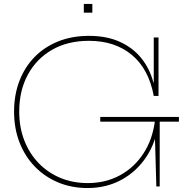

<svg xmlns="http://www.w3.org/2000/svg" viewBox="-20 -941 940 969"><path d="M422 8Q341.5 8 273.8 -20.2Q206 -48.5 156 -100Q106 -151.5 78.5 -222.2Q51 -293 51 -378Q51 -462 77.8 -532Q104.5 -602 154.2 -653Q204 -704 273.5 -732Q343 -760 429 -760Q518.5 -760 584.8 -730Q651 -700 693.5 -647Q736 -594 754 -525H764L756 -457Q730.5 -593.5 645 -664.2Q559.5 -735 429 -735Q322 -735 243 -689.8Q164 -644.5 120.5 -564Q77 -483.5 77 -378Q77 -298 102.8 -232Q128.5 -166 175 -117.8Q221.5 -69.5 284.8 -43.2Q348 -17 423 -17Q512.5 -17 584.8 -56Q657 -95 703.5 -165.8Q750 -236.5 762 -332L781 -327Q769 -226.5 719.8 -151.2Q670.5 -76 593.8 -34Q517 8 422 8ZM769 0 761 -282V-348H786V0ZM486 -327V-351H883V-327ZM756 -457V-752H780V-457ZM403 -921H446V-877H403Z"/></svg>

Font: Hepta Slab ExtraLight
Style: Regular
Weight: 200
Designer: Michael LaGattuta
Foundry: Michael LaGattuta
Version: Version 1.100